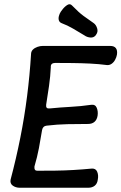

<svg xmlns="http://www.w3.org/2000/svg" viewBox="-20 -883 571 903"><path d="M530 -626Q528 -614 521.5 -602Q515 -590 505 -583Q495 -576 483 -577Q445 -582 404 -584Q363 -586 321 -586.5Q279 -587 239 -587Q229 -587 223.5 -582Q218 -577 219 -567Q217 -524 210.5 -478.5Q204 -433 197 -390Q196 -380 200 -376Q204 -372 214 -373Q264 -378 312 -380.5Q360 -383 408 -390Q428 -393 435 -376Q442 -359 439 -339Q436 -320 424.5 -310Q413 -300 394 -300Q346 -300 297.5 -299Q249 -298 199 -292Q190 -291 185 -286Q180 -281 178 -272Q171 -228 163 -186Q155 -144 142 -100Q141 -90 144 -85Q147 -80 157 -80Q199 -80 241 -80.5Q283 -81 325.5 -83.5Q368 -86 410 -90Q430 -92 437 -75.5Q444 -59 440 -39Q438 -20 426 -10Q414 0 395 0H73Q54 0 40 -10Q26 -20 30 -39Q56 -137 75.5 -235Q95 -333 107.5 -431.5Q120 -530 126 -628Q126 -641 134.5 -649.5Q143 -658 156 -662.5Q169 -667 181 -667H498Q517 -667 525 -656.5Q533 -646 530 -626ZM421 -774Q432 -766 437 -749.5Q442 -733 432 -720L431 -718Q421 -705 405 -706.5Q389 -708 378 -716Q350 -733 323.5 -748.5Q297 -764 270 -774Q260 -778 257 -787Q254 -796 257 -807.5Q260 -819 266 -828L272 -836Q282 -850 295.5 -859Q309 -868 319 -857Q351 -824 373 -808Q395 -792 421 -774Z"/></svg>

Font: Winky Sans
Style: Italic
Weight: 400
Italic angle: -8.97852°
Designer: Simon Atzbach
Foundry: typofactur
Version: Version 1.205